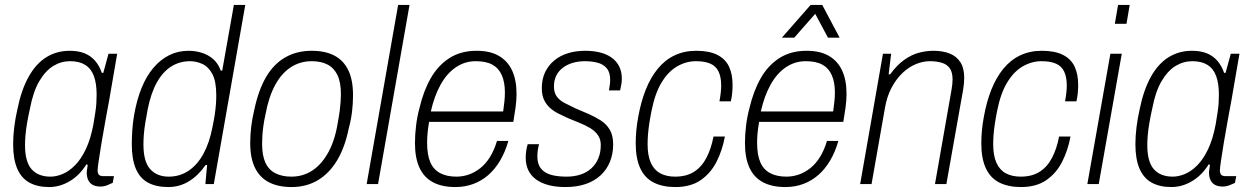

<svg xmlns="http://www.w3.org/2000/svg" viewBox="-20 -743 5047 775"><path d="M178 12Q131 12 98.5 -6Q66 -24 49.5 -62.5Q33 -101 33 -161Q33 -194 37.5 -230Q42 -266 50 -301Q66 -380 95.5 -433Q125 -486 167 -512Q209 -538 261 -538Q296 -538 321 -528Q346 -518 363.5 -498Q381 -478 391 -449H397L418 -526H453L433 -410Q429 -384 421.5 -343Q414 -302 405.5 -256Q397 -210 390 -167.5Q383 -125 378.5 -94.5Q374 -64 374 -55Q374 -44 379 -38Q384 -32 397 -32H440L435 -5Q425 0 412 5Q399 10 385 10Q359 10 345 -3.5Q331 -17 330 -44Q330 -51 331.5 -59.5Q333 -68 334 -77L329 -80Q302 -36 262 -12Q222 12 178 12ZM184 -30Q207 -30 232.5 -40.5Q258 -51 282.5 -75.5Q307 -100 326.5 -141Q346 -182 357 -241Q361 -267 364.5 -288Q368 -309 369 -327.5Q370 -346 370 -362Q370 -406 359 -436Q348 -466 324 -481Q300 -496 263 -496Q227 -496 195.5 -477Q164 -458 139 -416Q114 -374 101 -305Q94 -274 89.5 -247.5Q85 -221 83 -199Q81 -177 81 -157Q81 -90 107.5 -60Q134 -30 184 -30Z M659 12Q611 12 578 -5.5Q545 -23 528.5 -61.5Q512 -100 512 -161Q512 -188 514 -217Q516 -246 521 -277Q532 -340 551.5 -388Q571 -436 599.5 -469.5Q628 -503 663.5 -520.5Q699 -538 741 -538Q769 -538 794.5 -530Q820 -522 840 -505Q860 -488 871 -458H877L924 -723H970L843 0H809L816 -77H810Q781 -35 743 -11.5Q705 12 659 12ZM661 -30Q706 -30 741.5 -54Q777 -78 801 -122Q825 -166 837 -227Q843 -255 846.5 -278Q850 -301 851.5 -321Q853 -341 853 -358Q853 -415 837 -444.5Q821 -474 796.5 -485Q772 -496 747 -496Q705 -496 671 -474.5Q637 -453 613 -410Q589 -367 576 -301Q570 -270 566 -244.5Q562 -219 560.5 -198.5Q559 -178 559 -160Q559 -90 586.5 -60Q614 -30 661 -30Z M1157 12Q1103 12 1066 -7Q1029 -26 1009.5 -65Q990 -104 990 -166Q990 -198 994 -231.5Q998 -265 1006 -298Q1023 -379 1054 -432Q1085 -485 1131.5 -511.5Q1178 -538 1238 -538Q1292 -538 1329 -519Q1366 -500 1385.5 -460.5Q1405 -421 1405 -358Q1405 -326 1401 -292.5Q1397 -259 1388 -226Q1372 -147 1340 -94.5Q1308 -42 1262 -15Q1216 12 1157 12ZM1156 -30Q1204 -30 1242 -55.5Q1280 -81 1306.5 -130.5Q1333 -180 1344 -251Q1349 -278 1351.5 -298Q1354 -318 1355 -334Q1356 -350 1356 -364Q1356 -411 1342 -440Q1328 -469 1302 -482.5Q1276 -496 1238 -496Q1192 -496 1154.5 -472Q1117 -448 1091 -400.5Q1065 -353 1052 -283Q1046 -256 1043 -234Q1040 -212 1039 -194.5Q1038 -177 1038 -162Q1038 -115 1051.5 -86Q1065 -57 1092 -43.5Q1119 -30 1156 -30Z M1460 0 1587 -723H1633L1506 0Z M1818 12Q1764 12 1727.5 -7.5Q1691 -27 1673 -66.5Q1655 -106 1655 -165Q1655 -200 1659.5 -236.5Q1664 -273 1673 -306Q1689 -375 1718.5 -427Q1748 -479 1794 -508.5Q1840 -538 1904 -538Q1959 -538 1994.5 -517Q2030 -496 2047.5 -457.5Q2065 -419 2065 -364Q2065 -338 2061 -309Q2057 -280 2052 -251H1712Q1708 -228 1706 -207Q1704 -186 1704 -167Q1704 -118 1717 -88Q1730 -58 1757 -44Q1784 -30 1822 -30Q1848 -30 1872.5 -38.5Q1897 -47 1919 -64.5Q1941 -82 1958 -109.5Q1975 -137 1986 -174H2032Q2019 -129 1998.5 -94.5Q1978 -60 1951 -36.5Q1924 -13 1890.5 -0.5Q1857 12 1818 12ZM1719 -293H2011Q2014 -314 2016 -333Q2018 -352 2018 -370Q2018 -411 2005.5 -439.5Q1993 -468 1967.5 -482Q1942 -496 1900 -496Q1856 -496 1819.5 -471Q1783 -446 1758 -400.5Q1733 -355 1719 -293Z M2262 12Q2223 12 2193.5 4Q2164 -4 2143.5 -19Q2123 -34 2112.5 -56Q2102 -78 2102 -107Q2102 -119 2104 -133.5Q2106 -148 2110 -161H2156Q2152 -148 2150.5 -135Q2149 -122 2149 -111Q2149 -82 2162.5 -64Q2176 -46 2202 -38Q2228 -30 2267 -30Q2298 -30 2323.5 -38.5Q2349 -47 2367 -63.5Q2385 -80 2395 -103.5Q2405 -127 2405 -158Q2405 -181 2393.5 -197.5Q2382 -214 2363 -225.5Q2344 -237 2320.5 -246.5Q2297 -256 2273 -266Q2253 -275 2234 -284.5Q2215 -294 2200 -307.5Q2185 -321 2176 -340Q2167 -359 2167 -387Q2167 -424 2180.5 -452Q2194 -480 2218 -499.5Q2242 -519 2273.5 -528.5Q2305 -538 2342 -538Q2374 -538 2401 -531.5Q2428 -525 2448 -511Q2468 -497 2479 -475.5Q2490 -454 2490 -425Q2490 -414 2488 -402.5Q2486 -391 2483 -378H2438Q2441 -395 2442 -404Q2443 -413 2443 -420Q2443 -451 2429 -467.5Q2415 -484 2391.5 -490Q2368 -496 2341 -496Q2315 -496 2292.5 -489.5Q2270 -483 2252.5 -470Q2235 -457 2225.5 -438Q2216 -419 2216 -394Q2216 -368 2228 -352.5Q2240 -337 2259.5 -327Q2279 -317 2302 -306Q2328 -295 2354.5 -283.5Q2381 -272 2404 -257.5Q2427 -243 2441 -220Q2455 -197 2455 -160Q2455 -122 2442 -90Q2429 -58 2404 -35Q2379 -12 2343.5 0Q2308 12 2262 12Z M2706 12Q2655 12 2619 -6Q2583 -24 2564.5 -63.5Q2546 -103 2546 -165Q2546 -190 2548.5 -216.5Q2551 -243 2556 -270Q2567 -332 2586.5 -381Q2606 -430 2635 -465.5Q2664 -501 2703 -519.5Q2742 -538 2790 -538Q2843 -538 2875.5 -521.5Q2908 -505 2922.5 -474.5Q2937 -444 2937 -400Q2937 -386 2935.5 -368.5Q2934 -351 2930 -334H2884Q2887 -349 2889 -366.5Q2891 -384 2891 -397Q2891 -432 2880.5 -454Q2870 -476 2847.5 -486Q2825 -496 2789 -496Q2750 -496 2714 -475.5Q2678 -455 2651 -411Q2624 -367 2610 -296Q2604 -266 2600.5 -242.5Q2597 -219 2595.5 -199Q2594 -179 2594 -161Q2594 -115 2607 -86Q2620 -57 2645 -43.5Q2670 -30 2705 -30Q2751 -30 2782 -50Q2813 -70 2832 -107Q2851 -144 2860 -192H2906Q2896 -137 2872.5 -90.5Q2849 -44 2808.5 -16Q2768 12 2706 12Z M3150 12Q3096 12 3059.5 -7.5Q3023 -27 3005 -66.5Q2987 -106 2987 -165Q2987 -200 2991.5 -236.5Q2996 -273 3005 -306Q3021 -375 3050.5 -427Q3080 -479 3126 -508.5Q3172 -538 3236 -538Q3291 -538 3326.5 -517Q3362 -496 3379.5 -457.5Q3397 -419 3397 -364Q3397 -338 3393 -309Q3389 -280 3384 -251H3044Q3040 -228 3038 -207Q3036 -186 3036 -167Q3036 -118 3049 -88Q3062 -58 3089 -44Q3116 -30 3154 -30Q3180 -30 3204.5 -38.5Q3229 -47 3251 -64.5Q3273 -82 3290 -109.5Q3307 -137 3318 -174H3364Q3351 -129 3330.5 -94.5Q3310 -60 3283 -36.5Q3256 -13 3222.5 -0.5Q3189 12 3150 12ZM3051 -293H3343Q3346 -314 3348 -333Q3350 -352 3350 -370Q3350 -411 3337.5 -439.5Q3325 -468 3299.5 -482Q3274 -496 3232 -496Q3188 -496 3151.5 -471Q3115 -446 3090 -400.5Q3065 -355 3051 -293ZM3136 -591 3252 -723H3299L3369 -591H3322L3260 -707H3288L3186 -591Z M3452 0 3544 -526H3577L3567 -443H3573Q3601 -481 3630 -501.5Q3659 -522 3688.5 -530Q3718 -538 3748 -538Q3785 -538 3813 -527Q3841 -516 3856.5 -492Q3872 -468 3872 -429Q3872 -419 3871 -407.5Q3870 -396 3868 -383L3800 0H3754L3821 -382Q3823 -393 3824 -403.5Q3825 -414 3825 -422Q3825 -451 3814 -467Q3803 -483 3782 -489.5Q3761 -496 3733 -496Q3706 -496 3677.5 -484.5Q3649 -473 3623.5 -449Q3598 -425 3579 -389.5Q3560 -354 3552 -307L3498 0Z M4101 12Q4050 12 4014 -6Q3978 -24 3959.5 -63.5Q3941 -103 3941 -165Q3941 -190 3943.5 -216.5Q3946 -243 3951 -270Q3962 -332 3981.5 -381Q4001 -430 4030 -465.5Q4059 -501 4098 -519.5Q4137 -538 4185 -538Q4238 -538 4270.5 -521.5Q4303 -505 4317.5 -474.5Q4332 -444 4332 -400Q4332 -386 4330.5 -368.5Q4329 -351 4325 -334H4279Q4282 -349 4284 -366.5Q4286 -384 4286 -397Q4286 -432 4275.5 -454Q4265 -476 4242.5 -486Q4220 -496 4184 -496Q4145 -496 4109 -475.5Q4073 -455 4046 -411Q4019 -367 4005 -296Q3999 -266 3995.5 -242.5Q3992 -219 3990.5 -199Q3989 -179 3989 -161Q3989 -115 4002 -86Q4015 -57 4040 -43.5Q4065 -30 4100 -30Q4146 -30 4177 -50Q4208 -70 4227 -107Q4246 -144 4255 -192H4301Q4291 -137 4267.5 -90.5Q4244 -44 4203.5 -16Q4163 12 4101 12Z M4480 -647 4493 -723H4540L4527 -647ZM4369 0 4462 -526H4508L4415 0Z M4708 12Q4661 12 4628.5 -6Q4596 -24 4579.5 -62.5Q4563 -101 4563 -161Q4563 -194 4567.5 -230Q4572 -266 4580 -301Q4596 -380 4625.5 -433Q4655 -486 4697 -512Q4739 -538 4791 -538Q4826 -538 4851 -528Q4876 -518 4893.5 -498Q4911 -478 4921 -449H4927L4948 -526H4983L4963 -410Q4959 -384 4951.5 -343Q4944 -302 4935.5 -256Q4927 -210 4920 -167.5Q4913 -125 4908.5 -94.5Q4904 -64 4904 -55Q4904 -44 4909 -38Q4914 -32 4927 -32H4970L4965 -5Q4955 0 4942 5Q4929 10 4915 10Q4889 10 4875 -3.5Q4861 -17 4860 -44Q4860 -51 4861.5 -59.5Q4863 -68 4864 -77L4859 -80Q4832 -36 4792 -12Q4752 12 4708 12ZM4714 -30Q4737 -30 4762.5 -40.5Q4788 -51 4812.5 -75.5Q4837 -100 4856.5 -141Q4876 -182 4887 -241Q4891 -267 4894.5 -288Q4898 -309 4899 -327.5Q4900 -346 4900 -362Q4900 -406 4889 -436Q4878 -466 4854 -481Q4830 -496 4793 -496Q4757 -496 4725.5 -477Q4694 -458 4669 -416Q4644 -374 4631 -305Q4624 -274 4619.5 -247.5Q4615 -221 4613 -199Q4611 -177 4611 -157Q4611 -90 4637.5 -60Q4664 -30 4714 -30Z"/></svg>

Font: Archivo SemiCondensed Thin
Style: Italic
Weight: 250
Width: 4
Italic angle: -10°
Designer: Hector Gatti
Foundry: Omnibus-Type
Version: Version 2.001